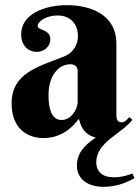

<svg xmlns="http://www.w3.org/2000/svg" viewBox="-20 -527 541 744"><path d="M203 -467C252 -467 282 -435 282 -387C282 -356 266 -323 228 -308C127 -268 25 -244 25 -126C25 -29 86 8 148 8C196 8 244 -11 286 -67C294 -24 319 -1 351 6C308 35 278 66 278 115C278 166 319 197 382 197C436 197 480 176 501 163L493 145C479 151 454 160 420 160C378 160 353 139 353 101C353 66 374 35 418 2C451 -23 479 -43 493 -63L481 -73C473 -64 463 -53 451 -53C432 -53 431 -71 431 -83V-359C431 -464 340 -507 239 -507C154 -507 62 -473 62 -394C62 -353 87 -326 123 -326C151 -326 175 -347 175 -374C175 -416 126 -407 126 -427C126 -444 159 -467 203 -467ZM281 -134C281 -100 253 -62 219 -62C192 -62 168 -83 168 -158C168 -236 208 -278 253 -278C269 -278 281 -269 281 -253Z"/></svg>

Font: Berkshire Swash
Style: Regular
Weight: 700
Designer: Astigmatic (AOETI)
Foundry: Astigmatic (AOETI)
Version: Version 1.000